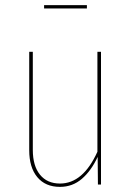

<svg xmlns="http://www.w3.org/2000/svg" viewBox="-20 -720 512 749"><path d="M374 0H362L361 -108Q336 -54 299.5 -22.5Q263 9 214 9Q157 9 125.5 -29Q94 -67 94 -134V-518H108V-135Q108 -73 136 -38.5Q164 -4 214 -4Q304 -4 360 -128V-518H374ZM152 -687V-700H319V-687Z"/></svg>

Font: Fira Sans Compressed Hair
Style: Regular
Weight: 100
Width: 1
Designer: bBox Type GmbH & Carrois Corporate GbR & Edenspiekermann AG
Foundry: bBox Type GmbH & Carrois Corporate GbR & Edenspiekermann AG
Version: Version 4.301